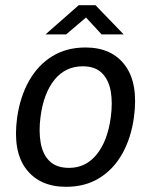

<svg xmlns="http://www.w3.org/2000/svg" viewBox="-20 -710 582 740"><path d="M235 10Q133 10 80.8 -58.5Q28.5 -127 46 -256.5Q57.5 -337.5 92 -398.5Q126.5 -459.5 181.5 -493.2Q236.5 -527 309.5 -527Q411.5 -527 462.8 -457Q514 -387 496 -256.5Q485 -177.5 451.2 -117.5Q417.5 -57.5 363 -23.8Q308.5 10 235 10ZM246.5 -63Q311 -63 353 -115.2Q395 -167.5 407 -258.5Q414.5 -314 406.8 -358.2Q399 -402.5 372.8 -428.5Q346.5 -454.5 299 -454.5Q232.5 -454.5 190.2 -402.8Q148 -351 136 -258.5Q129 -204 136.8 -159.5Q144.5 -115 171 -89Q197.5 -63 246.5 -63ZM155.5 -577.5 283.5 -690H348L456.5 -577.5H371.5L311.5 -642.5L235 -577.5Z"/></svg>

Font: Public Sans
Style: Italic
Weight: 400
Italic angle: -8°
Designer: The Public Sans project authors (U.S. Web Design System). Libre Franklin designed by Pablo Impallari and Rodrigo Fuenzal
Version: Version 1.008; ttfautohint (v1.8.1) -l 8 -r 50 -G 200 -x 14 